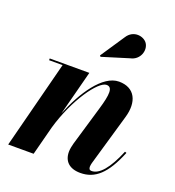

<svg xmlns="http://www.w3.org/2000/svg" viewBox="-132 -816 845 929"><g transform="rotate(20 290.5 -351.5)"><path d="M423.5 -594C471.5 -604 489 -657 468 -689C449.5 -717 393 -727.5 363.5 -680.5L281 -557L285.5 -551.5ZM127 -451 11 0H142L181 -150C226 -306 317.5 -434 360 -434C393 -434 389.5 -393.5 366.5 -316L306.5 -112.5C303 -100 299 -82 299 -67.5C299 -19.5 328.5 10 385.5 10C460.5 10 513.5 -37 562.5 -157.5L554 -160.5C513.5 -63 473 -17.5 433.5 -17.5C423 -17.5 419 -23.5 419 -34.5C419 -39.5 420.5 -48 422 -53.5L499 -319.5C524 -404.5 494 -469.5 411.5 -469.5C327.5 -469.5 249 -349 201.5 -229.5L261.5 -460H57.5V-451Z"/></g></svg>

Font: Bodoni* 24pt
Style: Bold Italic
Weight: 700
Italic angle: -13°
Version: Version 2.3